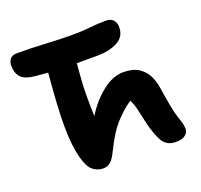

<svg xmlns="http://www.w3.org/2000/svg" viewBox="-125 -851 1051 1003"><g transform="rotate(-20 400.5 -349.5)"><path d="M690 11Q637 11 614 -30.5Q591 -72 575 -142Q567 -177 559 -213Q551 -249 538 -273Q496 -246 451 -197.5Q406 -149 362 -58Q343 -18 325.5 -3.5Q308 11 285 11Q254 11 228.5 -9Q203 -29 188 -86Q178 -124 173.5 -165.5Q169 -207 168.5 -260Q168 -313 172 -385.5Q176 -458 185 -558Q153 -560 123 -563Q61 -568 38.5 -591.5Q16 -615 16 -658Q16 -679 27.5 -694Q39 -709 66 -709Q149 -709 225 -704.5Q301 -700 375 -700Q428 -700 472 -705Q516 -710 559 -710Q587 -710 601 -695Q615 -680 615 -655Q615 -601 568.5 -577Q522 -553 455 -553Q426 -553 397.5 -553Q369 -553 342 -553Q342 -540 340 -526Q332 -437 332 -373Q332 -309 334 -262Q378 -334 437 -380Q496 -426 553 -426Q607 -426 639 -405Q671 -384 686.5 -352Q702 -320 707 -287Q716 -228 724.5 -181.5Q733 -135 742 -109Q749 -89 754 -72Q759 -55 759 -39Q759 -16 741 -2.5Q723 11 690 11Z"/></g></svg>

Font: Shantell Sans Normal
Style: Bold
Weight: 700
Designer: Stephen Nixon, Anya Danilova, Shantell Martin
Foundry: Arrow Type
Version: Version 1.009;[a7da0bfa3]